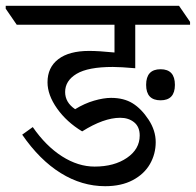

<svg xmlns="http://www.w3.org/2000/svg" viewBox="-62 -642 669 655"><path d="M586.4 -567.4V-557.6H399.4V-409.2Q349.1 -413.6 322.8 -413.6Q238.3 -413.6 199.2 -390.1Q160.2 -366.7 160.2 -328.1Q160.2 -292.5 194.3 -269.5Q226.1 -289.1 258.8 -298.6Q291.5 -308.1 316.9 -308.1Q360.4 -308.1 390.4 -289.6Q420.4 -271 444.8 -233.9Q469.2 -196.8 469.2 -157.2Q469.2 -116.7 449.5 -82.3Q429.7 -47.9 390.6 -27.3Q351.6 -6.8 296.9 -6.8Q217.3 -6.8 145.3 -51.5Q73.2 -96.2 13.7 -182.6L49.8 -208.5Q94.7 -143.6 149.7 -108.6Q204.6 -73.7 260.7 -73.7Q327.6 -73.7 371.1 -103.5Q414.6 -133.3 414.6 -179.7Q414.6 -209.5 395.5 -224.9Q376.5 -240.2 348.1 -240.2Q292 -240.2 218.3 -193.8Q165.5 -225.6 132.8 -271.7Q100.1 -317.9 100.1 -361.3Q100.1 -412.1 137 -440.2Q173.8 -468.3 242.2 -468.3Q274.9 -468.3 328.6 -462.9V-557.6H-4.9L-42.5 -612.3V-622.1H548.8ZM534.7 -352.5Q534.7 -299.8 485.8 -299.8Q436.5 -299.8 436.5 -352.5Q436.5 -405.8 485.8 -405.8Q534.7 -405.8 534.7 -352.5Z"/></svg>

Font: Noto Serif Devanagari
Style: Regular
Weight: 400
Designer: Monotype Design Team
Foundry: Monotype Imaging Inc.
Version: Version 1.01